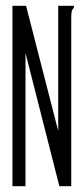

<svg xmlns="http://www.w3.org/2000/svg" viewBox="-20 -643 290 663"><path d="M23 -623H70L181 -191V-623H235V-616Q229 -610 227.5 -603Q226 -596 226 -579V0H185L68 -460V0H23Z"/></svg>

Font: Inconsolata UltraCondensed
Style: Regular
Weight: 400
Width: 1
Monospace: yes
Designer: Raph Levien, Cyreal, Brenton Simpson
Foundry: Raph Levien, Cyreal, Google
Version: Version 3.001; ttfautohint (v1.8.2.53-6de2)